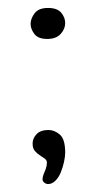

<svg xmlns="http://www.w3.org/2000/svg" viewBox="-20 -397 243 483"><path d="M57 -337Q57 -350 67 -363.5Q77 -377 101 -377Q124 -377 134 -365Q144 -353 144 -339Q144 -324 132.5 -311.5Q121 -299 99 -299Q76 -299 66.5 -311.5Q57 -324 57 -337ZM62 -36Q62 -49 72 -59.5Q82 -70 102 -70Q117 -70 130.5 -58.5Q144 -47 144 -13Q144 -3 141 10.5Q138 24 133 36.5Q128 49 119.5 57.5Q111 66 101 66Q96 66 91.5 62.5Q87 59 87 54Q87 47 92.5 34.5Q98 22 98 12Q98 6 92.5 2Q87 -2 80 -6.5Q73 -11 67.5 -17.5Q62 -24 62 -36Z"/></svg>

Font: Life Savers
Style: Regular
Weight: 400
Version: Version 2.001; ttfautohint (v0.93) -l 8 -r 50 -G 200 -x 14 -